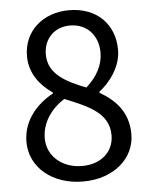

<svg xmlns="http://www.w3.org/2000/svg" viewBox="-54 -788 662 846"><g transform="rotate(-5 277.5 -365.5)"><path d="M279.8 13.4C416.9 13.4 509.3 -70 509.3 -176.4C509.3 -276.6 449.8 -332.5 385.5 -369.5V-374.5C429.2 -408.3 483.2 -474 483.2 -551.1C483.2 -663.5 407 -744 282.2 -744C167.7 -744 80.9 -669.4 80.9 -558.2C80.9 -481 126.6 -425.9 180.4 -389V-384.6C113.2 -348.6 45.6 -280.4 45.6 -182C45.6 -68.8 144.2 13.4 279.8 13.4ZM329.7 -398C243.3 -431.8 164.3 -470.6 164.3 -558.2C164.3 -628.9 213.4 -676.5 280.6 -676.5C359.4 -676.5 405.1 -618.7 405.1 -546.4C405.1 -491.9 379 -441.7 329.7 -398ZM281.4 -55.1C193.5 -55.1 127.4 -112.1 127.4 -190.1C127.4 -260.3 168.8 -318.1 228 -356.3C331.9 -314.2 421.8 -277.7 421.8 -179.1C421.8 -106.1 365.7 -55.1 281.4 -55.1Z"/></g></svg>

Font: Source Han Sans JP VF
Style: Regular
Weight: 250
Designer: Ryoko NISHIZUKA 西塚涼子 (kana, bopomofo & ideographs); Paul D. Hunt (Latin, Greek & Cyrillic); Sandoll Communications 산돌커뮤니
Foundry: Adobe
Version: Version 2.004;hotconv 1.0.118;makeotfexe 2.5.65603